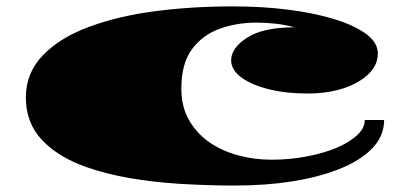

<svg xmlns="http://www.w3.org/2000/svg" viewBox="-20 -553 1254 595"><path d="M705.6 22Q661.1 22 618.7 20.5Q576.2 19 535.2 16.6Q453.1 11.2 381.3 -1.2Q309.6 -13.7 250.5 -34.2Q162.6 -64.5 111.3 -117.9Q60.1 -171.4 60.1 -251Q60.1 -327.1 113 -381.8Q166 -436.5 254.4 -469.2Q346.2 -503.4 460.4 -518.3Q574.7 -533.2 701.2 -533.2Q792.5 -533.2 871.8 -523.2Q951.2 -513.2 1012.7 -494.6Q1075.2 -476.1 1113 -449Q1150.9 -421.9 1150.9 -387.2Q1150.9 -336.9 1093.8 -301.8Q1065.9 -284.2 1025.1 -273.7Q984.4 -263.2 932.1 -263.2Q866.7 -263.2 813.2 -276.4Q759.8 -289.6 728 -313Q696.3 -336.4 696.3 -366.2Q696.3 -404.3 745.8 -436.3Q795.4 -468.3 892.6 -468.3Q864.7 -476.1 834.7 -479.5Q804.7 -482.9 773.9 -482.9Q714.4 -482.9 661.4 -464.1Q608.4 -445.3 575.2 -400.9Q542 -356.4 542 -278.3Q542 -220.7 566.7 -179.2Q591.3 -137.7 629.9 -111.3Q668.9 -85 718.3 -71.5Q767.6 -58.1 821.8 -58.1Q877.9 -58.1 930.2 -68.1Q982.4 -78.1 1022.5 -94.7Q1062.5 -111.8 1086.4 -133.8Q1110.4 -155.8 1110.4 -181.2H1170.4Q1170.4 -130.9 1132.8 -92.5Q1095.2 -54.2 1030.3 -28.8Q900.9 22 705.6 22Z"/></svg>

Font: Asset
Style: Regular
Weight: 400
Version: Version 1.003; ttfautohint (v1.8.4.7-5d5b)